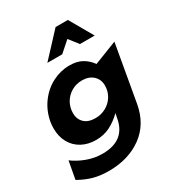

<svg xmlns="http://www.w3.org/2000/svg" viewBox="-231 -917 1111 1219"><g transform="rotate(-30 324.5 -307.5)"><path d="M190 -258Q190 -301 210.5 -336Q231 -371 266 -391Q301 -411 343 -411Q393 -411 423.5 -383Q454 -355 454 -310Q454 -268 433 -233.5Q412 -199 376.5 -179.5Q341 -160 300 -160Q246 -160 218 -187.5Q190 -215 190 -258ZM225 58Q167 58 112 37.5Q57 17 16 -14L-8 116Q43 145 92.5 159Q142 173 206 173Q349 173 448.5 101Q548 29 572 -106L645 -521L476 -455Q449 -492 412.5 -512.5Q376 -533 321 -533Q256 -533 196.5 -502.5Q137 -472 95 -415.5Q53 -359 39 -285Q35 -262 35 -236Q35 -176 60 -131.5Q85 -87 130 -62.5Q175 -38 233 -38Q290 -38 336 -61Q382 -84 424 -125L417 -91Q391 58 225 58ZM458 -788H368L209 -617H318L395 -685L448 -617H556Z"/></g></svg>

Font: Geom Bold
Style: Bold Italic
Weight: 700
Italic angle: -10°
Version: Version 1.102